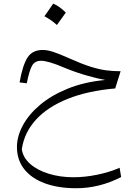

<svg xmlns="http://www.w3.org/2000/svg" viewBox="-20 -671 761 1040"><path d="M85.9 -224.6Q103 -319.3 129.4 -359.9Q155.8 -400.4 211.9 -400.4Q235.8 -400.4 267.1 -390.4Q298.3 -380.4 355.5 -355Q422.9 -324.7 470.2 -309.8Q517.6 -294.9 555.9 -290Q594.2 -285.2 633.3 -285.2L604 -191.9Q455.6 -179.2 346.7 -135.5Q237.8 -91.8 174.6 -22.5Q111.3 46.9 98.1 137.2Q104.5 182.6 143.3 216.8Q182.1 251 243.7 270Q305.2 289.1 378.4 289.1Q439.9 289.1 506.6 275.4Q573.2 261.7 627.9 237.8L636.2 288.1Q518.1 348.6 392.6 348.6Q295.4 348.6 223.1 322Q150.9 295.4 111.3 245.4Q71.8 195.3 71.8 125Q71.8 67.4 103.8 8.1Q135.7 -51.3 197 -103Q258.3 -154.8 347.2 -190.9Q436 -227.1 549.8 -237.8Q513.7 -244.1 452.6 -261.2Q391.6 -278.3 331.5 -303.2Q279.3 -325.2 249.8 -333.5Q220.2 -341.8 202.1 -341.8Q169.4 -341.8 154.3 -316.4Q139.2 -291 125 -219.7ZM268.1 -651.4Q282.7 -645.5 299.6 -634Q316.4 -622.6 336.4 -603Q324.7 -586.4 312.7 -569.6Q300.8 -552.7 288.1 -535.6Q272.9 -549.8 255.6 -561.8Q238.3 -573.7 220.7 -583Q232.9 -600.1 244.4 -616.7Q255.9 -633.3 268.1 -651.4Z"/></svg>

Font: Pinar DS1-Light
Style: Regular
Weight: 300
Designer: Amin Abedi
Version: Version 2.000